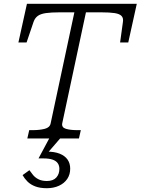

<svg xmlns="http://www.w3.org/2000/svg" viewBox="-20 -730 741 1012"><path d="M247 -80 372 -665H294Q250 -665 222 -661Q194 -657 179 -646Q164 -635 157 -615L120 -506H77L122 -710H701L656 -506H613L628 -615Q631 -635 620.5 -646Q610 -657 584 -661Q558 -665 514 -665H433L308 -80Q304 -58 327.5 -51Q351 -44 388 -44H406L396 0H124L134 -44H152Q189 -44 216 -51Q243 -58 247 -80ZM227 262Q191 262 166 252.5Q141 243 125 227Q109 211 99 193L135 167Q143 178 153.5 191.5Q164 205 182 214.5Q200 224 227 224Q260 224 276.5 206Q293 188 293 160Q293 143 284.5 130.5Q276 118 257.5 111.5Q239 105 209 105H183L242 -5H301L225 83L224 69Q267 69 294.5 80Q322 91 336 111Q350 131 350 159Q350 190 334.5 213Q319 236 291 249Q263 262 227 262Z"/></svg>

Font: Roboto Serif ExtraLight
Style: Italic
Weight: 250
Italic angle: -10°
Designer: Greg Gazdowicz
Foundry: Commercial Type
Version: Version 1.008